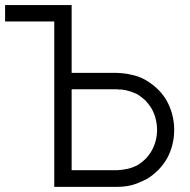

<svg xmlns="http://www.w3.org/2000/svg" viewBox="-20 -727 748 755"><path d="M261.7 -440.4Q281.2 -440.4 300.8 -440.4Q319.3 -440.4 338.9 -440.4Q353.5 -440.4 367.2 -440.4Q381.8 -440.4 396.5 -440.4Q401.4 -440.4 406.2 -440.4Q411.1 -440.4 416 -440.4Q419.9 -440.4 424.8 -440.4Q430.7 -440.4 439.5 -440.4Q470.7 -439.5 499 -432.6Q527.3 -426.8 554.7 -411.1Q579.1 -396.5 598.6 -377.9Q619.1 -358.4 633.8 -334Q664.1 -281.2 665 -218.8Q665 -217.8 665 -216.8Q665 -156.2 636.7 -103.5Q622.1 -79.1 602.5 -58.6Q583 -39.1 559.6 -24.4Q547.9 -17.6 516.6 -4.9Q484.4 7.8 439.5 7.8Q410.2 7.8 381.8 7.8Q352.5 7.8 324.2 7.8Q304.7 7.8 286.1 7.8Q266.6 7.8 248 7.8Q234.4 7.8 220.7 7.8Q207 7.8 193.4 7.8Q193.4 5.9 193.4 3.9Q193.4 2 193.4 0Q193.4 -23.4 193.4 -46.9Q193.4 -69.3 193.4 -92.8Q193.4 -143.6 193.4 -194.3Q193.4 -245.1 193.4 -295.9Q193.4 -346.7 193.4 -396.5Q193.4 -447.3 193.4 -498Q193.4 -534.2 193.4 -570.3Q193.4 -606.4 193.4 -642.6Q172.9 -642.6 153.3 -642.6Q132.8 -642.6 112.3 -642.6Q97.7 -642.6 83 -642.6Q67.4 -642.6 52.7 -642.6Q39.1 -642.6 26.4 -642.6Q12.7 -642.6 0 -642.6Q0 -644.5 0 -646.5Q0 -648.4 0 -650.4Q0 -655.3 0 -661.1Q0 -667 0 -672.9Q0 -676.8 0 -680.7Q0 -684.6 0 -688.5Q0 -693.4 0 -698.2Q0 -703.1 0 -707Q2 -707 3.9 -707Q5.9 -707 7.8 -707Q35.2 -707 63.5 -707Q91.8 -707 120.1 -707Q138.7 -707 158.2 -707Q177.7 -707 197.3 -707Q212.9 -707 229.5 -707Q246.1 -707 261.7 -707Q261.7 -706.1 261.7 -704.1Q261.7 -702.1 261.7 -700.2Q261.7 -669.9 261.7 -639.6Q261.7 -609.4 261.7 -578.1Q261.7 -557.6 261.7 -537.1Q261.7 -516.6 261.7 -495.1Q261.7 -488.3 261.7 -481.4Q261.7 -474.6 261.7 -467.8Q261.7 -460.9 261.7 -454.1Q261.7 -447.3 261.7 -440.4ZM439.5 -376Q428.7 -376 417 -376Q405.3 -376 394.5 -376Q378.9 -376 363.3 -376Q347.7 -376 332 -376Q314.5 -376 296.9 -376Q279.3 -376 261.7 -376Q261.7 -358.4 261.7 -340.8Q261.7 -323.2 261.7 -305.7Q261.7 -279.3 261.7 -252.9Q261.7 -227.5 261.7 -201.2Q261.7 -165 261.7 -129.9Q261.7 -93.8 261.7 -57.6Q270.5 -57.6 280.3 -57.6Q289.1 -57.6 297.9 -57.6Q312.5 -57.6 326.2 -57.6Q340.8 -57.6 355.5 -57.6Q379.9 -57.6 408.2 -57.6Q436.5 -57.6 439.5 -57.6Q461.9 -58.6 483.4 -63.5Q503.9 -68.4 523.4 -79.1Q540 -89.8 553.7 -103.5Q566.4 -117.2 576.2 -133.8Q597.7 -171.9 597.7 -217.8Q596.7 -263.7 575.2 -301.8Q564.5 -318.4 551.8 -332Q538.1 -344.7 521.5 -355.5Q505.9 -363.3 490.2 -368.2Q474.6 -373 458 -375Q455.1 -375 447.3 -375Q439.5 -376 439.5 -376Z"/></svg>

Font: LeFont
Style: Light
Weight: 300
Designer: Leryon MEDIA
Version: Version 1.0